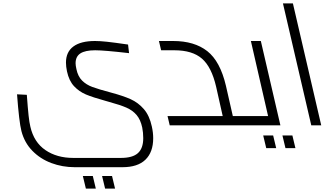

<svg xmlns="http://www.w3.org/2000/svg" viewBox="-20 -743 1963 1138"><path d="M107 34Q93 -21 81 -184L139 -181Q145 -99 149.5 -57.5Q154 -16 160 8Q181 100 249 146.5Q317 193 414 193H697Q766 193 797.5 164.5Q829 136 829 76Q829 43 823 13Q813 -34 789.5 -61.5Q766 -89 729.5 -105Q693 -121 627 -139L606 -145Q530 -166 489.5 -183Q449 -200 419 -232Q389 -264 377 -320Q371 -349 371 -372Q371 -435 415 -467.5Q459 -500 543 -500Q573 -500 614.5 -495.5Q656 -491 739 -479L745 -428Q597 -445 544 -445Q485 -445 456.5 -426.5Q428 -408 428 -368Q428 -355 433 -333Q442 -290 466.5 -265.5Q491 -241 527.5 -227.5Q564 -214 639 -194Q710 -175 754.5 -155Q799 -135 832.5 -96.5Q866 -58 880 7Q888 43 888 76Q888 159 842 203.5Q796 248 706 248H423Q350 248 284.5 223.5Q219 199 172 151Q125 103 107 34ZM471 300H530L548 375H489ZM585 300H644L662 375H603Z M1493 -13Q1493 0 1478 0H986L973 -55H1300L1261 -229Q1234 -346 1177 -395.5Q1120 -445 1014 -445H935L922 -500H1006Q1132 -500 1208.5 -440Q1285 -380 1319 -235L1360 -55H1465Q1480 -55 1486.5 -40.5Q1493 -26 1493 -13Z M1642 0H1478Q1463 0 1456.5 -13.5Q1450 -27 1450 -41Q1450 -55 1465 -55H1569L1467 -500H1526ZM1540 60H1599L1617 135H1558ZM1654 60H1713L1731 135H1672Z M1657 -723H1716L1884 0H1825Z"/></svg>

Font: Cairo Light
Style: Italic
Weight: 300
Italic angle: -13°
Designer: Mohamed Gaber, Accademia di Belle Arti di Urbino and others
Foundry: Kief Type Foundry, Accademia di Belle Arti di Urbino and others
Version: Version 3.011